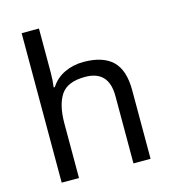

<svg xmlns="http://www.w3.org/2000/svg" viewBox="-112 -852 843 943"><g transform="rotate(-15 309.0 -380.0)"><path d="M173 -537Q173 -497 168 -462H174Q200 -503 244.5 -524Q289 -545 341 -545Q439 -545 488 -498.5Q537 -452 537 -349V0H450V-343Q450 -472 330 -472Q240 -472 206.5 -421.5Q173 -371 173 -277V0H85V-760H173Z"/></g></svg>

Font: Noto Sans Old Permic
Style: Regular
Weight: 400
Designer: Monotype Design Team
Foundry: Monotype Imaging Inc.
Version: Version 2.001; ttfautohint (v1.8.4.7-5d5b)